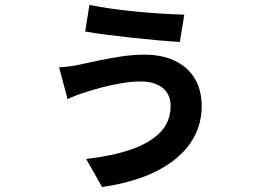

<svg xmlns="http://www.w3.org/2000/svg" viewBox="-20 -677 1040 773"><path d="M667 -252Q667 -280 653.5 -302Q640 -324 613 -336.5Q586 -349 547 -349Q510 -349 468.5 -342Q427 -335 390 -325Q353 -315 328 -307Q311 -302 288.5 -293.5Q266 -285 252 -278L218 -406Q239 -407 261.5 -410Q284 -413 301 -417Q330 -423 373.5 -432.5Q417 -442 466.5 -449.5Q516 -457 561 -457Q631 -457 682.5 -433Q734 -409 763 -362.5Q792 -316 792 -250Q792 -166 745.5 -99.5Q699 -33 610 12Q521 57 391 76L327 -37Q431 -49 507 -75Q583 -101 625 -144Q667 -187 667 -252ZM340 -657Q380 -649 430 -642Q480 -635 532 -630Q584 -625 634 -622Q684 -619 722 -618L704 -508Q669 -510 618.5 -514.5Q568 -519 512.5 -525Q457 -531 407 -537.5Q357 -544 323 -550Z"/></svg>

Font: Noto Sans SC
Style: Bold
Weight: 700
Designer: Ryoko NISHIZUKA  (kana, bopomofo & ideographs); Paul D. Hunt (Latin, Greek & Cyrillic); Sandoll Communications , Soo-you
Foundry: Adobe
Version: Version 2.004-H2;hotconv 1.0.118;makeotfexe 2.5.65603